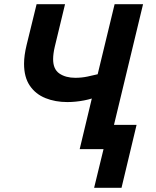

<svg xmlns="http://www.w3.org/2000/svg" viewBox="-20 -713 745 918"><path d="M430 185 475 0H361L419 -242Q403 -237 382.5 -233Q362 -229 341.5 -227Q321 -225 302 -225Q244 -225 197 -244Q150 -263 122.5 -303.5Q95 -344 95 -408Q95 -428 98 -450Q101 -472 107 -497L155 -693H291L242 -490Q238 -473 236 -458Q234 -443 234 -430Q234 -382 264 -361.5Q294 -341 340 -341Q370 -341 398.5 -347Q427 -353 447 -358L528 -693H664L525 -116H633L561 185Z"/></svg>

Font: Ubuntu Sans
Style: Bold Italic
Weight: 700
Italic angle: -13.5°
Designer: Dalton Maag Ltd
Foundry: Dalton Maag Ltd
Version: Version 1.006